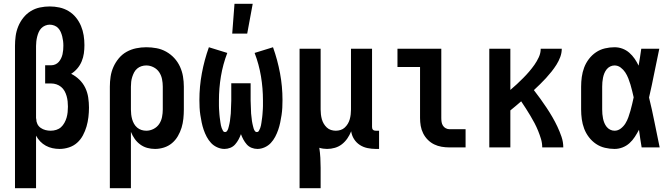

<svg xmlns="http://www.w3.org/2000/svg" viewBox="-20 -777 3540 1012"><path d="M59 215V-535Q59 -561 62.5 -587Q66 -613 76 -637.5Q86 -662 102.5 -683Q119 -704 141.5 -718Q164 -732 190 -737.5Q216 -743 242 -743Q268 -743 293.5 -737.5Q319 -732 341.5 -718.5Q364 -705 380.5 -684.5Q397 -664 407 -640Q417 -616 421 -590.5Q425 -565 425 -539Q425 -517 422 -495.5Q419 -474 410.5 -453.5Q402 -433 387.5 -416Q373 -399 355 -388Q379 -376 398.5 -357Q418 -338 429.5 -314Q441 -290 445 -263Q449 -236 449 -210Q449 -185 446 -159.5Q443 -134 436 -110Q429 -86 417 -63.5Q405 -41 386.5 -24.5Q368 -8 343.5 0Q319 8 294 8Q275 8 256.5 4Q238 0 221.5 -9Q205 -18 192 -31.5Q179 -45 170 -62V215ZM247 -88Q262 -88 276.5 -92.5Q291 -97 301.5 -106.5Q312 -116 319.5 -129.5Q327 -143 331 -157Q335 -171 336.5 -185.5Q338 -200 338 -215Q338 -229 336.5 -243Q335 -257 331 -271Q327 -285 320 -297.5Q313 -310 302 -319Q291 -328 277.5 -332.5Q264 -337 250 -337H218V-433H250Q261 -433 271.5 -437.5Q282 -442 289.5 -450.5Q297 -459 302 -469.5Q307 -480 309.5 -491Q312 -502 313 -513.5Q314 -525 314 -536Q314 -549 312.5 -561Q311 -573 308 -585Q305 -597 300 -608.5Q295 -620 286.5 -629Q278 -638 266 -642.5Q254 -647 242 -647Q230 -647 218 -642Q206 -637 197.5 -628Q189 -619 184 -607.5Q179 -596 176 -584Q173 -572 171.5 -559.5Q170 -547 170 -535V-154L171 -150Q171 -136 177 -123.5Q183 -111 194.5 -103Q206 -95 219.5 -91.5Q233 -88 247 -88Z M559 215V-320Q559 -347 563 -373.5Q567 -400 578 -424.5Q589 -449 606.5 -470Q624 -491 647.5 -504Q671 -517 697.5 -522.5Q724 -528 751 -528Q778 -528 805 -523Q832 -518 856 -504.5Q880 -491 898.5 -471Q917 -451 928.5 -426Q940 -401 944.5 -374Q949 -347 949 -320V-200Q949 -176 946.5 -151.5Q944 -127 937 -104Q930 -81 917.5 -59.5Q905 -38 886.5 -22.5Q868 -7 844.5 0.5Q821 8 797 8Q776 8 756 2.5Q736 -3 719 -15.5Q702 -28 690 -45Q678 -62 670 -82V215ZM751 -88Q771 -88 789.5 -97.5Q808 -107 819 -123.5Q830 -140 834 -160Q838 -180 838 -200V-320Q838 -340 834 -360Q830 -380 819 -396.5Q808 -413 789.5 -422.5Q771 -432 751 -432Q738 -432 725.5 -428Q713 -424 703 -415.5Q693 -407 687 -395.5Q681 -384 677 -371.5Q673 -359 671.5 -346Q670 -333 670 -320V-200Q670 -187 671.5 -174Q673 -161 676.5 -148.5Q680 -136 686.5 -124.5Q693 -113 703 -104.5Q713 -96 725.5 -92Q738 -88 751 -88Z M1337 8Q1321 8 1306 2Q1291 -4 1280.5 -16Q1270 -28 1262.5 -42Q1255 -56 1250 -70Q1245 -56 1237.5 -42Q1230 -28 1219.5 -16Q1209 -4 1194 2Q1179 8 1163 8Q1144 8 1125 -0.5Q1106 -9 1092.5 -23.5Q1079 -38 1069.5 -56Q1060 -74 1053.5 -93Q1047 -112 1043 -131.5Q1039 -151 1036 -170.5Q1033 -190 1032 -210Q1031 -230 1031 -250Q1031 -321 1044 -391Q1057 -461 1081 -528L1178 -498Q1155 -438 1144.5 -375Q1134 -312 1134 -248Q1134 -241 1134 -233.5Q1134 -226 1134 -218.5Q1134 -211 1134.5 -203.5Q1135 -196 1135.5 -189Q1136 -182 1136.5 -174.5Q1137 -167 1138 -159.5Q1139 -152 1140 -145Q1141 -138 1142 -130.5Q1143 -123 1144.5 -116Q1146 -109 1148.5 -102Q1151 -95 1155 -88Q1159 -81 1166 -81Q1173 -81 1177 -87Q1181 -93 1183 -99.5Q1185 -106 1186.5 -112.5Q1188 -119 1189.5 -125.5Q1191 -132 1192 -139Q1193 -146 1193.5 -152.5Q1194 -159 1195 -165.5Q1196 -172 1196.5 -179Q1197 -186 1197 -192.5Q1197 -199 1197.5 -206Q1198 -213 1198 -219.5Q1198 -226 1198.5 -233Q1199 -240 1199 -246.5Q1199 -253 1199 -260V-338H1301V-260Q1301 -253 1301 -246.5Q1301 -240 1301.5 -233Q1302 -226 1302 -219.5Q1302 -213 1302.5 -206Q1303 -199 1303 -192.5Q1303 -186 1303.5 -179Q1304 -172 1305 -165.5Q1306 -159 1306.5 -152.5Q1307 -146 1308 -139Q1309 -132 1310.5 -125.5Q1312 -119 1313.5 -112.5Q1315 -106 1317 -99.5Q1319 -93 1323 -87Q1327 -81 1334 -81Q1341 -81 1345 -88Q1349 -95 1351.5 -102Q1354 -109 1355.5 -116Q1357 -123 1358 -130.5Q1359 -138 1360 -145Q1361 -152 1362 -159.5Q1363 -167 1363.5 -174.5Q1364 -182 1364.5 -189Q1365 -196 1365.5 -203.5Q1366 -211 1366 -218.5Q1366 -226 1366 -233.5Q1366 -241 1366 -248Q1366 -312 1355.5 -375Q1345 -438 1322 -498L1419 -528Q1443 -461 1456 -391Q1469 -321 1469 -250Q1469 -230 1468 -210Q1467 -190 1464 -170.5Q1461 -151 1457 -131.5Q1453 -112 1446.5 -93Q1440 -74 1430.5 -56Q1421 -38 1407.5 -23.5Q1394 -9 1375 -0.5Q1356 8 1337 8ZM1204 -600 1216 -757H1312L1283 -600Z M1559 215V-520H1670V-200Q1670 -187 1671.5 -174Q1673 -161 1676.5 -148.5Q1680 -136 1686.5 -125Q1693 -114 1702.5 -105Q1712 -96 1724.5 -92Q1737 -88 1750 -88Q1763 -88 1775.5 -92Q1788 -96 1797.5 -105Q1807 -114 1813.5 -125Q1820 -136 1823.5 -148.5Q1827 -161 1828.5 -174Q1830 -187 1830 -200V-520H1941V-108Q1941 -104 1942 -100Q1943 -96 1946 -93Q1949 -90 1953 -89Q1957 -88 1961 -88H1978V8H1961Q1939 8 1917 3.5Q1895 -1 1876.5 -13Q1858 -25 1846 -44Q1834 -63 1831 -85Q1823 -65 1811 -47.5Q1799 -30 1782.5 -17Q1766 -4 1745.5 2Q1725 8 1704 8Q1694 8 1683.5 6.5Q1673 5 1663 2Q1667 28 1668.5 54.5Q1670 81 1670 107V215Z M2349 0Q2328 0 2307.5 -3.5Q2287 -7 2268.5 -16Q2250 -25 2235 -40Q2220 -55 2210.5 -74Q2201 -93 2197.5 -113.5Q2194 -134 2194 -155V-424H2075V-520H2306V-155Q2306 -144 2307.5 -134Q2309 -124 2314.5 -115Q2320 -106 2329.5 -101Q2339 -96 2349 -96H2434V0Z M2559 0V-520H2670V-303Q2688 -318 2704.5 -333.5Q2721 -349 2737.5 -365.5Q2754 -382 2769 -399.5Q2784 -417 2797 -435.5Q2810 -454 2820 -475.5Q2830 -497 2830 -520H2941Q2941 -498 2933 -476.5Q2925 -455 2913 -436Q2901 -417 2887 -399.5Q2873 -382 2858 -365.5Q2843 -349 2827 -333.5Q2811 -318 2794 -302Q2812 -279 2828.5 -256Q2845 -233 2861 -209Q2877 -185 2891.5 -160Q2906 -135 2918 -109.5Q2930 -84 2939.5 -56.5Q2949 -29 2949 0H2838Q2838 -23 2831.5 -44.5Q2825 -66 2816.5 -87Q2808 -108 2797.5 -128Q2787 -148 2775.5 -167Q2764 -186 2752 -205Q2740 -224 2727 -243Q2713 -231 2699 -219Q2685 -207 2670 -195V0Z M3219 8Q3194 8 3168.5 2Q3143 -4 3121.5 -18.5Q3100 -33 3084 -54Q3068 -75 3059 -99Q3050 -123 3046.5 -148.5Q3043 -174 3043 -200V-320Q3043 -346 3046.5 -371.5Q3050 -397 3059 -421Q3068 -445 3084 -466Q3100 -487 3121.5 -501.5Q3143 -516 3168.5 -522Q3194 -528 3219 -528Q3241 -528 3261 -520.5Q3281 -513 3297 -499Q3313 -485 3325 -467.5Q3337 -450 3346 -431Q3350 -454 3353.5 -476Q3357 -498 3360 -520H3455Q3441 -456 3428.5 -391.5Q3416 -327 3401 -263Q3417 -198 3430 -132Q3443 -66 3457 0H3362Q3358 -23 3354.5 -46.5Q3351 -70 3348 -93Q3338 -74 3326 -55.5Q3314 -37 3298 -22.5Q3282 -8 3261.5 0Q3241 8 3219 8ZM3219 -88Q3237 -88 3252 -99.5Q3267 -111 3276.5 -126.5Q3286 -142 3292 -159Q3298 -176 3303 -193.5Q3308 -211 3312 -228.5Q3316 -246 3320 -264Q3316 -281 3312 -298Q3308 -315 3303 -331.5Q3298 -348 3291.5 -364.5Q3285 -381 3275.5 -395.5Q3266 -410 3251.5 -421Q3237 -432 3219 -432Q3207 -432 3196 -426.5Q3185 -421 3177.5 -411.5Q3170 -402 3165.5 -391Q3161 -380 3158.5 -368Q3156 -356 3155 -344Q3154 -332 3154 -320V-200Q3154 -188 3155 -176Q3156 -164 3158.5 -152Q3161 -140 3165.5 -129Q3170 -118 3177.5 -108.5Q3185 -99 3196 -93.5Q3207 -88 3219 -88Z"/></svg>

Font: Iosevka Curly
Style: Bold
Weight: 700
Monospace: yes
Designer: Belleve Invis
Foundry: Belleve Invis
Version: Version 22.1.2; ttfautohint (v1.8.4)